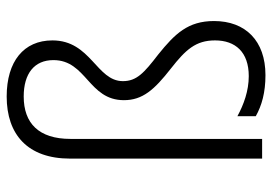

<svg xmlns="http://www.w3.org/2000/svg" viewBox="-140 -665 815 575"><g transform="rotate(-90 267.5 -377.5)"><path d="M434 -628C434 -714 371 -765 266 -765C152 -765 80 -702 80 -575V0H139V-574C139 -669 186 -714 266 -714C335 -714 375 -682 375 -625C375 -526 255 -520 255 -414C255 -358 286 -323 350 -273C406 -229 434 -199 434 -141C434 -80 399 -40 327 -40C283 -40 242 -55 207 -74V-19C239 -1 278 10 330 10C433 10 492 -50 492 -144C492 -222 454 -261 392 -311C336 -354 312 -376 312 -417C312 -496 434 -513 434 -628Z"/></g></svg>

Font: Noto Sans Bengali SemiCondensed Light
Style: Regular
Weight: 300
Width: 4
Designer: Joana Ranito - Universal Thirst; Jelle Bosma - Monotype Design Team
Foundry: Universal Thirst ehf.
Version: Version 3.000